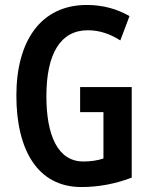

<svg xmlns="http://www.w3.org/2000/svg" viewBox="-20 -744 603 774"><path d="M303 -393V-292H397V-105C373 -97 346 -93 316 -93C212 -93 167 -200 167 -356C167 -528 224 -622 334 -622C380 -622 423 -608 465 -581L502 -679C454 -707 396 -724 330 -724C144 -724 46 -578 46 -359C46 -139 132 10 308 10C378 10 446 -3 511 -28V-393Z"/></svg>

Font: Noto Sans Myanmar ExtraCondensed SemiBold
Style: Regular
Weight: 600
Width: 2
Designer: Monotype Design Team
Foundry: Monotype Imaging Inc.
Version: Version 2.107